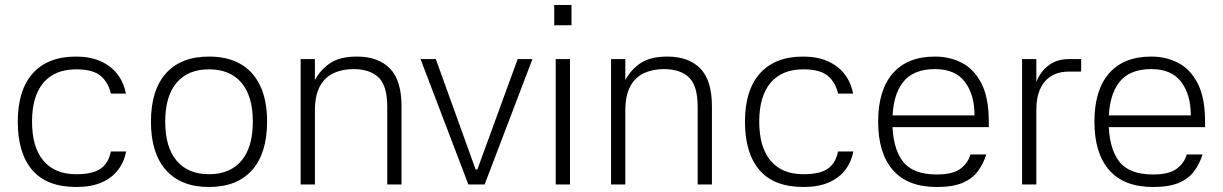

<svg xmlns="http://www.w3.org/2000/svg" viewBox="-20 -737 4884 767"><path d="M285 10Q167 10 109 -57.5Q51 -125 51 -251Q51 -377 111 -444Q171 -511 283 -511Q339 -511 380.5 -493Q422 -475 448 -442Q474 -409 483 -363H423Q413 -407 382.5 -433.5Q352 -460 284 -460Q199 -460 153.5 -406.5Q108 -353 108 -251Q108 -149 153.5 -95Q199 -41 284 -41Q349 -41 381 -62.5Q413 -84 423 -132H484Q476 -90 451.5 -58Q427 -26 385.5 -8Q344 10 285 10Z M815 10Q703 10 643 -57.5Q583 -125 583 -251Q583 -377 643 -444Q703 -511 815 -511Q890 -511 941.5 -481Q993 -451 1020 -393Q1047 -335 1047 -251Q1047 -125 987 -57.5Q927 10 815 10ZM815 -41Q899 -41 944.5 -95Q990 -149 990 -251Q990 -353 944.5 -406.5Q899 -460 815 -460Q731 -460 685.5 -406.5Q640 -353 640 -251Q640 -149 685.5 -95Q731 -41 815 -41Z M1238 0H1181V-501H1238V-417Q1261 -460 1300 -485.5Q1339 -511 1406 -511Q1491 -511 1537.5 -463.5Q1584 -416 1584 -313V0H1527V-310Q1527 -395 1492 -428Q1457 -461 1392 -461Q1348 -461 1313 -445Q1278 -429 1258 -392.5Q1238 -356 1238 -294Z M1916 0H1851L1660 -501H1721L1880 -60H1887L2048 -501H2107Z M2257 -501V0H2200V-501ZM2194 -717H2263V-636H2194Z M2478 0H2421V-501H2478V-417Q2501 -460 2540 -485.5Q2579 -511 2646 -511Q2731 -511 2777.5 -463.5Q2824 -416 2824 -313V0H2767V-310Q2767 -395 2732 -428Q2697 -461 2632 -461Q2588 -461 2553 -445Q2518 -429 2498 -392.5Q2478 -356 2478 -294Z M3190 10Q3072 10 3014 -57.5Q2956 -125 2956 -251Q2956 -377 3016 -444Q3076 -511 3188 -511Q3244 -511 3285.5 -493Q3327 -475 3353 -442Q3379 -409 3388 -363H3328Q3318 -407 3287.5 -433.5Q3257 -460 3189 -460Q3104 -460 3058.5 -406.5Q3013 -353 3013 -251Q3013 -149 3058.5 -95Q3104 -41 3189 -41Q3254 -41 3286 -62.5Q3318 -84 3328 -132H3389Q3381 -90 3356.5 -58Q3332 -26 3290.5 -8Q3249 10 3190 10Z M3508 -276H3873Q3873 -359 3834.5 -410Q3796 -461 3715 -461Q3627 -461 3586 -407Q3545 -353 3545 -251Q3545 -149 3585 -94.5Q3625 -40 3722 -40Q3785 -40 3815.5 -62Q3846 -84 3857 -120H3920Q3908 -82 3886 -52.5Q3864 -23 3825 -6.5Q3786 10 3722 10Q3606 10 3547 -57.5Q3488 -125 3488 -251Q3488 -377 3546.5 -444Q3605 -511 3715 -511Q3774 -511 3822.5 -486Q3871 -461 3900.5 -404Q3930 -347 3930 -251V-229H3507Z M4120 0H4063V-501H4120V-409Q4135 -450 4168.5 -475.5Q4202 -501 4251 -501H4299V-451H4250Q4188 -451 4154 -411.5Q4120 -372 4120 -298Z M4372 -276H4737Q4737 -359 4698.5 -410Q4660 -461 4579 -461Q4491 -461 4450 -407Q4409 -353 4409 -251Q4409 -149 4449 -94.5Q4489 -40 4586 -40Q4649 -40 4679.5 -62Q4710 -84 4721 -120H4784Q4772 -82 4750 -52.5Q4728 -23 4689 -6.5Q4650 10 4586 10Q4470 10 4411 -57.5Q4352 -125 4352 -251Q4352 -377 4410.5 -444Q4469 -511 4579 -511Q4638 -511 4686.5 -486Q4735 -461 4764.5 -404Q4794 -347 4794 -251V-229H4371Z"/></svg>

Font: Asta Sans Light
Style: Regular
Weight: 300
Designer: 42dot
Version: Version 1.000